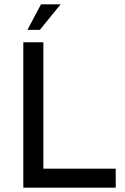

<svg xmlns="http://www.w3.org/2000/svg" viewBox="-20 -861 572 881"><path d="M106 -724H163L258 -841H168ZM179 -87V-667H87V0H511V-87H179Z"/></svg>

Font: Maven Pro
Style: Medium
Weight: 500
Designer: Joe Prince
Foundry: Joe Prince
Version: Version 1.003